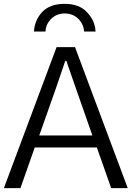

<svg xmlns="http://www.w3.org/2000/svg" viewBox="-24 -976 683 996"><path d="M152.3 -812.5Q155.3 -871.1 195.3 -914.1Q235.4 -956.1 311.5 -956.1Q387.7 -956.1 427.7 -912.1Q468.8 -869.1 471.7 -812.5Q452.1 -812.5 412.1 -812.5Q410.2 -850.6 381.8 -878.9Q353.5 -906.2 311.5 -906.2Q270.5 -906.2 242.2 -878.9Q213.9 -851.6 211.9 -812.5Q192.4 -812.5 152.3 -812.5ZM179.7 -273.4Q248 -273.4 455.1 -273.4Q433.6 -335 369.1 -519.5Q361.3 -542 343.8 -591.8Q327.1 -640.6 320.3 -660.2Q318.4 -660.2 314.5 -660.2Q273.4 -540 266.6 -519.5Q237.3 -437.5 179.7 -273.4ZM-3.9 0Q64.5 -182.6 269.5 -731.4Q293.9 -731.4 365.2 -731.4Q433.6 -548.8 638.7 0Q617.2 0 552.7 0Q534.2 -52.7 478.5 -210.9Q397.5 -210.9 156.2 -210.9Q137.7 -158.2 82 0Q60.5 0 -3.9 0Z"/></svg>

Font: Gothic A1
Style: Regular
Weight: 400
Designer: HanYang I&C Co.,Ltd.
Version: Version 2.50